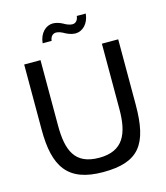

<svg xmlns="http://www.w3.org/2000/svg" viewBox="-133 -1020 982 1136"><g transform="rotate(-15 358.0 -452.5)"><path d="M70 -322C70 -96 141 14 358 14C576 14 646 -78 646 -322V-722H546V-322C546 -171 505 -74 357 -74C208 -74 170 -168 170 -322V-722H70ZM445 -919C442 -892 427 -878 408 -878C392 -878 372 -886 354 -897C333 -908 312 -913 296 -913C254 -913 214 -877 208 -815H263C266 -842 281 -856 301 -856C316 -856 336 -848 354 -837C375 -826 397 -821 412 -821C454 -821 494 -857 500 -919Z"/></g></svg>

Font: Perun
Style: Regular
Weight: 400
Foundry: Copyright (c) Stefan Peev, Context Ltd, 2016
Version: Version 1.089